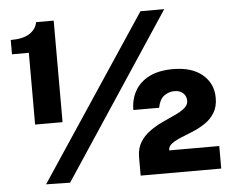

<svg xmlns="http://www.w3.org/2000/svg" viewBox="-52 -792 1037 857"><g transform="rotate(-5 466.5 -363.5)"><path d="M95 -268V-589.5H19.5V-653.5Q76 -653.5 105 -673Q134 -692.5 139 -723H218V-268ZM228 4 120.5 2 607.5 -731H714ZM544.5 0V-54V-81.5Q544.5 -121.5 561.5 -149.2Q578.5 -177 605.5 -196.2Q632.5 -215.5 662.5 -229.5Q692.5 -243.5 719.5 -255.8Q746.5 -268 763.5 -282Q780.5 -296 780.5 -315Q780.5 -335.5 766.2 -349Q752 -362.5 727 -362.5Q702 -362.5 681 -347.2Q660 -332 653 -294.5H537.5Q537.5 -342 558.5 -379.5Q579.5 -417 622 -439Q664.5 -461 729.5 -461Q813.5 -461 861 -421Q908.5 -381 908.5 -316.5Q908.5 -277 892 -250.2Q875.5 -223.5 849.8 -206Q824 -188.5 794.8 -176.2Q765.5 -164 739.8 -153.8Q714 -143.5 697.5 -131.2Q681 -119 681 -101H905.5V0Z"/></g></svg>

Font: Public Sans Thin Black
Style: Regular
Weight: 900
Version: Version 2.001